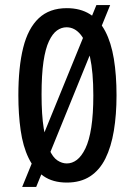

<svg xmlns="http://www.w3.org/2000/svg" viewBox="-20 -707 528 753"><path d="M67 26 358 -687H412L122 26ZM242 9Q187 9 150.5 -16.5Q114 -42 92 -87.5Q70 -133 61 -196Q52 -259 52 -333Q52 -444 71 -520Q90 -596 132 -635.5Q174 -675 242 -675Q295 -675 332.5 -651.5Q370 -628 393 -584Q416 -540 426.5 -476.5Q437 -413 437 -333Q437 -257 426.5 -194Q416 -131 393.5 -85.5Q371 -40 333.5 -15.5Q296 9 242 9ZM242 -66Q263 -66 281.5 -80Q300 -94 315 -125Q330 -156 338 -207.5Q346 -259 346 -333Q346 -424 333 -483Q320 -542 296.5 -571Q273 -600 241 -600Q221 -600 203.5 -587.5Q186 -575 172 -545.5Q158 -516 150.5 -465Q143 -414 143 -336Q143 -256 151.5 -203.5Q160 -151 173.5 -120.5Q187 -90 205 -78Q223 -66 242 -66Z"/></svg>

Font: Bricolage Grotesque Condensed
Style: Regular
Weight: 400
Width: 3
Designer: Mathieu Triay
Foundry: Atelier Triay
Version: Version 1.000;gftools[0.9.30]